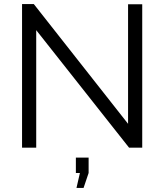

<svg xmlns="http://www.w3.org/2000/svg" viewBox="-20 -730 812 949"><path d="M159 -581V0H89V-710H147L613 -118V-709H683V0H618ZM358 199 375 125H355V49H418V125L393 199Z"/></svg>

Font: Raleway-v4020
Style: Regular
Weight: 400
Designer: Matt McInerney, Pablo Impallari, Rodrigo Fuenzalida
Foundry: Matt McInerney, Pablo Impallari, Rodrigo Fuenzalida
Version: Version 4.020;PS 004.020;hotconv 1.0.88;makeotf.lib2.5.64775